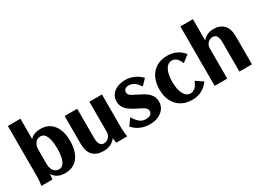

<svg xmlns="http://www.w3.org/2000/svg" viewBox="-32 -1324 2641 1958"><g transform="rotate(-30 1288.0 -345.0)"><path d="M330.8 10Q291.6 10 260.8 -1.3Q230 -12.7 208.7 -35.3Q187.4 -58 175.3 -91.1L190.8 -115.6Q190.8 -98.6 190.3 -83.5Q189.8 -68.3 188.5 -54Q187.1 -39.8 185.5 -26.4Q183.8 -13.1 180.8 0H51.5Q55.5 -17.7 57.5 -35.5Q59.5 -53.3 60.5 -73.6Q61.5 -93.8 61.5 -115.6V-700H209.5V-416.8L192.1 -435.5Q211.8 -472.2 247.5 -490.4Q283.2 -508.7 332.2 -508.7Q396.7 -508.7 441.9 -477.8Q487.1 -446.9 511.4 -389.7Q535.8 -332.5 535.8 -251Q535.8 -202.2 526.7 -160.9Q517.6 -119.7 500.5 -88.1Q483.4 -56.5 458.2 -34.6Q433 -12.7 401 -1.4Q369 10 330.8 10ZM293.7 -55.7Q311.4 -55.7 325.6 -63.6Q339.8 -71.5 350.6 -87.5Q361.4 -103.4 368.7 -126.8Q375.9 -150.3 379.6 -181.1Q383.3 -212 383.3 -250.3Q383.3 -345.6 360.3 -394.3Q337.3 -443 293.4 -443Q275 -443 259.3 -434.9Q243.6 -426.9 232.7 -412.2Q221.7 -397.6 215.6 -377.5Q209.5 -357.4 209.5 -332.5V-166.2Q209.5 -133.3 220.1 -108.4Q230.7 -83.5 249.8 -69.6Q269 -55.7 293.7 -55.7Z M782.6 10Q702.6 10 658.2 -34.2Q613.7 -78.4 613.7 -168.9V-498.7H761.7V-156.8Q761.7 -106.3 777.1 -81.2Q792.4 -56 823 -56Q844.1 -56 862.6 -67Q881.2 -78 893.1 -98Q904.9 -117.9 904.9 -144.6V-498.7H1052.9V-115.6Q1052.9 -95 1053.9 -75.6Q1054.9 -56.2 1057.3 -37.7Q1059.7 -19.1 1062.9 0H933.6Q930.3 -17.7 927.9 -35.5Q925.6 -53.3 924.6 -73.5Q923.6 -93.6 923.6 -115.6L945.4 -89.8Q920.5 -40.6 879.8 -15.3Q839.2 10 782.6 10Z M1328.1 10Q1268.3 10 1218.7 -11.4Q1169 -32.8 1130.6 -75.5L1186.4 -153.3Q1219 -100.3 1248.5 -78Q1278.1 -55.7 1318.8 -55.7Q1341.4 -55.7 1357.6 -62.1Q1373.8 -68.5 1382.7 -80.9Q1391.7 -93.3 1391.7 -109.6Q1391.7 -124 1383.9 -136Q1376.1 -148 1354 -162.1Q1331.8 -176.2 1288.9 -196.2Q1236.5 -221.4 1204.9 -246.5Q1173.3 -271.5 1159.7 -299.6Q1146 -327.7 1146 -361.7Q1146 -406 1169.3 -438.9Q1192.6 -471.8 1234.7 -490.2Q1276.9 -508.7 1331.8 -508.7Q1383.3 -508.7 1432.5 -486.8Q1481.6 -464.8 1517.6 -425.6L1453.9 -360.8Q1429.5 -401 1399 -422.1Q1368.5 -443.2 1333.3 -443.2Q1305.5 -443.2 1290.2 -429.4Q1274.8 -415.6 1274.8 -393.1Q1274.8 -379.6 1283.2 -368Q1291.6 -356.4 1314.3 -343.2Q1337 -330.1 1378.4 -310.1Q1431.6 -285.2 1462.9 -260Q1494.3 -234.8 1507.8 -206.9Q1521.3 -178.9 1521.3 -144.6Q1521.3 -99.6 1496.5 -64.5Q1471.8 -29.3 1428.2 -9.7Q1384.6 10 1328.1 10Z M1826.1 10Q1752.6 10 1698.6 -21.5Q1644.5 -53 1615.1 -111.2Q1585.7 -169.4 1585.7 -248.9Q1585.7 -308.6 1602.5 -356.6Q1619.3 -404.5 1650.7 -438.7Q1682.1 -473 1726.2 -490.8Q1770.3 -508.7 1824.7 -508.7Q1883.9 -508.7 1931.9 -486Q1979.9 -463.3 2014.7 -418.7L1935.3 -357.1Q1920.1 -398.9 1896 -421Q1872 -443 1841.9 -443Q1823 -443 1806.8 -434.6Q1790.7 -426.1 1777.8 -409.6Q1764.9 -393 1756.1 -369.7Q1747.3 -346.4 1742.7 -316.8Q1738.1 -287.2 1738.1 -251.1Q1738.1 -160.6 1766.4 -108.1Q1794.7 -55.7 1843.4 -55.7Q1874.9 -55.7 1899.7 -79.2Q1924.4 -102.6 1940.3 -147.4L2023.8 -91.6Q1986.3 -40.1 1937.7 -15.1Q1889 10 1826.1 10Z M2092.5 0V-700H2240.5V-384.5L2209.4 -394.4Q2232.4 -451.5 2272.7 -480.1Q2313 -508.7 2371.9 -508.7Q2444.8 -508.7 2488.2 -464.1Q2531.7 -419.5 2531.7 -329.8V0H2383.7V-341.9Q2383.7 -393.1 2368.5 -417.9Q2353.4 -442.7 2322.2 -442.7Q2301.8 -442.7 2283 -431.7Q2264.2 -420.7 2252.3 -401.1Q2240.5 -381.5 2240.5 -354.1V0Z"/></g></svg>

Font: Sutasoma
Style: Regular
Weight: 400
Designer: Izhar Fathurrohim, Akbar Rohmanto, Arusyal Khofiqoini
Foundry: Kiwari Kolektiv
Version: Version 1.102